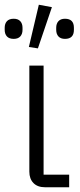

<svg xmlns="http://www.w3.org/2000/svg" viewBox="-32 -790 338 810"><path d="M127.9 -585.9 89.8 -591.8 131.8 -770 187 -759.8ZM25.9 -626Q6.8 -626 -2.7 -636.2Q-12.2 -646.5 -12.2 -664.1V-672.9Q-12.2 -690.4 -2.7 -700.7Q6.8 -710.9 25.9 -710.9Q43.9 -710.9 53.5 -700.7Q63 -690.4 63 -672.9V-664.1Q63 -646.5 53.5 -636.2Q43.9 -626 25.9 -626ZM242.2 -626Q224.1 -626 214.6 -636.2Q205.1 -646.5 205.1 -664.1V-672.9Q205.1 -690.4 214.6 -700.7Q224.1 -710.9 242.2 -710.9Q279.8 -710.9 279.8 -672.9V-664.1Q279.8 -626 242.2 -626ZM158.2 0Q126.5 0 109.1 -17.8Q91.8 -35.6 91.8 -65.9V-513.2H151.9V-53.2H259.8V0Z"/></svg>

Font: Anuphan Light
Style: Regular
Weight: 300
Designer: Mike Abbink, Paul van der Laan, Pieter van Rosmalen, Mint Tantisuwanna
Foundry: Bold Monday; Cadson Demak
Version: Version 3.002;hotconv 1.0.109;makeotfexe 2.5.65596